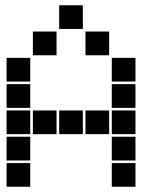

<svg xmlns="http://www.w3.org/2000/svg" viewBox="-20 -715 640 730"><path d="M206 -695Q205 -695 205 -695Q205 -695 205 -694V-606Q205 -605 205 -605Q205 -605 206 -605H294Q295 -605 295 -605Q295 -605 295 -606V-694Q295 -695 295 -695Q295 -695 294 -695ZM106 -595Q105 -595 105 -595Q105 -595 105 -594V-506Q105 -505 105 -505Q105 -505 106 -505H194Q195 -505 195 -505Q195 -505 195 -506V-594Q195 -595 195 -595Q195 -595 194 -595ZM306 -595Q305 -595 305 -595Q305 -595 305 -594V-506Q305 -505 305 -505Q305 -505 306 -505H394Q395 -505 395 -505Q395 -505 395 -506V-594Q395 -595 395 -595Q395 -595 394 -595ZM6 -495Q5 -495 5 -495Q5 -495 5 -494V-406Q5 -405 5 -405Q5 -405 6 -405H94Q95 -405 95 -405Q95 -405 95 -406V-494Q95 -495 95 -495Q95 -495 94 -495ZM406 -495Q405 -495 405 -495Q405 -495 405 -494V-406Q405 -405 405 -405Q405 -405 406 -405H494Q495 -405 495 -405Q495 -405 495 -406V-494Q495 -495 495 -495Q495 -495 494 -495ZM6 -395Q5 -395 5 -395Q5 -395 5 -394V-306Q5 -305 5 -305Q5 -305 6 -305H94Q95 -305 95 -305Q95 -305 95 -306V-394Q95 -395 95 -395Q95 -395 94 -395ZM406 -395Q405 -395 405 -395Q405 -395 405 -394V-306Q405 -305 405 -305Q405 -305 406 -305H494Q495 -305 495 -305Q495 -305 495 -306V-394Q495 -395 495 -395Q495 -395 494 -395ZM6 -295Q5 -295 5 -295Q5 -295 5 -294V-206Q5 -205 5 -205Q5 -205 6 -205H94Q95 -205 95 -205Q95 -205 95 -206V-294Q95 -295 95 -295Q95 -295 94 -295ZM106 -295Q105 -295 105 -295Q105 -295 105 -294V-206Q105 -205 105 -205Q105 -205 106 -205H194Q195 -205 195 -205Q195 -205 195 -206V-294Q195 -295 195 -295Q195 -295 194 -295ZM206 -295Q205 -295 205 -295Q205 -295 205 -294V-206Q205 -205 205 -205Q205 -205 206 -205H294Q295 -205 295 -205Q295 -205 295 -206V-294Q295 -295 295 -295Q295 -295 294 -295ZM306 -295Q305 -295 305 -295Q305 -295 305 -294V-206Q305 -205 305 -205Q305 -205 306 -205H394Q395 -205 395 -205Q395 -205 395 -206V-294Q395 -295 395 -295Q395 -295 394 -295ZM406 -295Q405 -295 405 -295Q405 -295 405 -294V-206Q405 -205 405 -205Q405 -205 406 -205H494Q495 -205 495 -205Q495 -205 495 -206V-294Q495 -295 495 -295Q495 -295 494 -295ZM6 -195Q5 -195 5 -195Q5 -195 5 -194V-106Q5 -105 5 -105Q5 -105 6 -105H94Q95 -105 95 -105Q95 -105 95 -106V-194Q95 -195 95 -195Q95 -195 94 -195ZM406 -195Q405 -195 405 -195Q405 -195 405 -194V-106Q405 -105 405 -105Q405 -105 406 -105H494Q495 -105 495 -105Q495 -105 495 -106V-194Q495 -195 495 -195Q495 -195 494 -195ZM6 -95Q5 -95 5 -95Q5 -95 5 -94V-6Q5 -5 5 -5Q5 -5 6 -5H94Q95 -5 95 -5Q95 -5 95 -6V-94Q95 -95 95 -95Q95 -95 94 -95ZM406 -95Q405 -95 405 -95Q405 -95 405 -94V-6Q405 -5 405 -5Q405 -5 406 -5H494Q495 -5 495 -5Q495 -5 495 -6V-94Q495 -95 495 -95Q495 -95 494 -95Z"/></svg>

Font: Doto Black
Style: Regular
Weight: 900
Monospace: yes
Version: Version 1.000